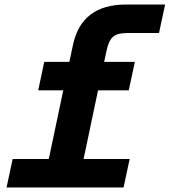

<svg xmlns="http://www.w3.org/2000/svg" viewBox="-20 -830 751 850"><path d="M538 -810H711L684 -684H553Q522 -684 503 -679Q484 -674 472 -658Q460 -642 453 -611L441 -556H577L550 -430H414L350 -126H554L527 0H9L36 -126H196L260 -430H149L176 -556H287L303 -631Q341 -810 538 -810Z"/></svg>

Font: Azeret Mono
Style: Bold Italic
Weight: 700
Italic angle: -12°
Designer: Martin Vácha
Foundry: Displaay
Version: Version 1.000; Glyphs 3.0.3, build 3074